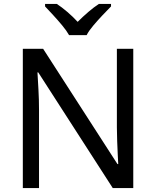

<svg xmlns="http://www.w3.org/2000/svg" viewBox="-20 -964 800 984"><path d="M663 0H558L176 -593H172Q174 -558 177 -506Q180 -454 180 -399V0H97V-714H201L582 -123H586Q585 -139 583.5 -171Q582 -203 580.5 -241Q579 -279 579 -311V-714H663ZM334 -784Q321 -807 299 -833.5Q277 -860 253 -886Q229 -912 211 -931V-944H271Q297 -927 325 -903Q353 -879 378 -852Q405 -879 433 -903Q461 -927 487 -944H549V-931Q530 -912 505.5 -886Q481 -860 458.5 -833.5Q436 -807 424 -784Z"/></svg>

Font: Noto Sans Myanmar UI
Style: Regular
Weight: 400
Designer: Monotype Design Team
Foundry: Monotype Imaging Inc.
Version: Version 2.103; ttfautohint (v1.8.4.7-5d5b)